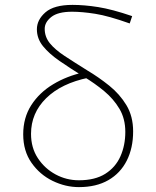

<svg xmlns="http://www.w3.org/2000/svg" viewBox="-20 -754 640 786"><path d="M303 12Q248 12 195.5 -13.5Q143 -39 109 -87.5Q75 -136 75 -204Q75 -272 108 -323.5Q141 -375 197.5 -409Q254 -443 323 -458L343 -436Q231 -413 169 -352Q107 -291 107 -206Q107 -149 135 -106.5Q163 -64 207.5 -40Q252 -16 303 -16Q369 -16 411 -42.5Q453 -69 473 -114Q493 -159 493 -214Q493 -268 469 -308.5Q445 -349 406.5 -381Q368 -413 323 -440Q268 -474 224.5 -504Q181 -534 156 -565Q131 -596 131 -634Q131 -673 166 -703.5Q201 -734 277 -734Q325 -734 382 -725Q439 -716 521 -688L511 -658Q424 -689 370 -697.5Q316 -706 275 -706Q217 -706 190 -684.5Q163 -663 163 -636Q163 -603 184 -577Q205 -551 244.5 -525Q284 -499 337 -466Q384 -438 427 -403.5Q470 -369 497.5 -323.5Q525 -278 525 -216Q525 -148 499 -96.5Q473 -45 423.5 -16.5Q374 12 303 12Z"/></svg>

Font: Source Code Pro ExtraLight
Style: Regular
Weight: 200
Monospace: yes
Designer: Paul D. Hunt, Teo Tuominen
Foundry: Adobe
Version: Version 1.026;hotconv 1.1.0;makeotfexe 2.6.0